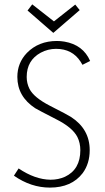

<svg xmlns="http://www.w3.org/2000/svg" viewBox="-20 -854 480 881"><path d="M391.6 -165Q391.6 -261.7 305.7 -317.4Q291 -327.1 210 -368.2Q135.7 -406.2 115.2 -446.3Q102.5 -471.7 102.5 -501Q102.5 -577.1 167 -612.3Q200.2 -629.9 237.3 -629.9Q311.5 -629.9 349.6 -571.3Q354.5 -563.5 358.4 -556.6L393.6 -574.2Q361.3 -648.4 275.4 -663.1Q257.8 -666 241.2 -666Q157.2 -666 103.5 -611.3Q59.6 -565.4 59.6 -501Q59.6 -411.1 141.6 -357.4Q154.3 -349.6 236.3 -307.6Q312.5 -269.5 335 -225.6Q348.6 -198.2 348.6 -165Q348.6 -76.2 278.3 -43Q248 -29.3 211.9 -29.3Q140.6 -30.3 65.4 -81.1L43.9 -47.9Q122.1 6.8 209 6.8Q308.6 6.8 359.4 -59.6Q391.6 -103.5 391.6 -165ZM224.6 -703.1 345.7 -807.6 325.2 -833 227.5 -755.9 127.9 -834 106.4 -805.7Z"/></svg>

Font: Yaldevi Colombo ExtraLight
Style: Regular
Weight: 275
Designer: Sol Matas, Denzil Rajitha, Kosala Senevirathne and Pathum Egodawatta
Foundry: Mooniak
Version: Version 1.020 ; ttfautohint (v1.6)